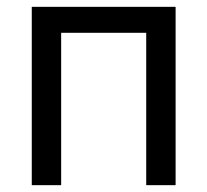

<svg xmlns="http://www.w3.org/2000/svg" viewBox="-20 -542 607 562"><path d="M494 -522H73V0H159V-446H408V0H494Z"/></svg>

Font: Raleway Med
Style: Regular
Weight: 500
Designer: Matt McInerney, Pablo Impallari, Rodrigo Fuenzalida
Foundry: Matt McInerney, Pablo Impallari, Rodrigo Fuenzalida
Version: Version 3.00 July 28, 2015